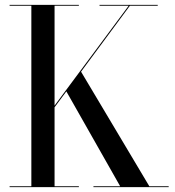

<svg xmlns="http://www.w3.org/2000/svg" viewBox="-20 -770 720 790"><path d="M19.5 -3.5V0H304.5V-3.5H204.5V-328.5L253 -394L474.5 -3.5H364.5V0H674V-3.5H594.5L313.5 -475L514.5 -746.5H629V-750H389.5V-746.5H509.5L204.5 -335.5V-746.5H304.5V-750H19.5V-746.5H109V-3.5Z"/></svg>

Font: Bodoni* 48pt
Style: Regular
Weight: 400
Version: Version 2.3